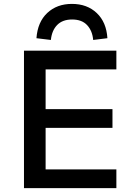

<svg xmlns="http://www.w3.org/2000/svg" viewBox="-20 -965 696 985"><path d="M103 0V-705H577V-609H214V-405H557V-309H214V-96H577V0ZM241 -760 167 -769Q173 -852 222.5 -898.5Q272 -945 349 -945Q427 -945 476.5 -898Q526 -851 531 -769L458 -760Q454 -807 427 -836Q400 -865 350 -865Q301 -865 273.5 -837Q246 -809 241 -760Z"/></svg>

Font: Nunito Sans 7pt SemiBold
Style: Regular
Weight: 600
Designer: Vernon Adams
Foundry: Vernon Adams
Version: Version 3.101;gftools[0.9.27]